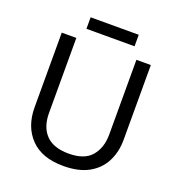

<svg xmlns="http://www.w3.org/2000/svg" viewBox="-152 -980 1034 1114"><g transform="rotate(20 365.5 -422.5)"><path d="M640 -252Q640 -178 610 -118.5Q580 -59 518.5 -24.5Q457 10 362 10Q229 10 159.5 -62.5Q90 -135 90 -254V-714H180V-251Q180 -164 226.5 -116Q273 -68 367 -68Q464 -68 507.5 -119.5Q551 -171 551 -252V-714H640ZM514 -855V-784H217V-855Z"/></g></svg>

Font: Noto Sans Indic Siyaq Numbers
Style: Regular
Weight: 400
Designer: Monotype Design Team
Foundry: Monotype Imaging Inc.
Version: Version 2.002; ttfautohint (v1.8.4.7-5d5b)